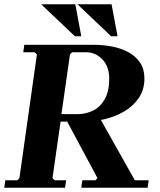

<svg xmlns="http://www.w3.org/2000/svg" viewBox="-23 -880 749 900"><path d="M358 0 363 -35H424L434 -45L285 -323H447L609 -35H674L669 0ZM416 -670Q460 -670 502 -662Q544 -654 578.5 -635.5Q613 -617 633.5 -586.5Q654 -556 654 -512Q654 -460 628 -421.5Q602 -383 560.5 -358.5Q519 -334 470 -322Q421 -310 376 -310H261L223 -45L233 -35H287L282 0H-3L2 -35H58L68 -45L150 -625L140 -635H86L91 -670ZM340 -345Q379 -345 413 -361.5Q447 -378 468 -415Q489 -452 489 -511Q489 -568 457 -601.5Q425 -635 381 -635H315L305 -625L265 -345ZM170 -860H330L358 -710H328ZM340 -860H500L528 -710H498Z"/></svg>

Font: Brygada 1918
Style: Italic
Weight: 400
Italic angle: -8°
Designer: Mateusz Machalski | Borys Kosmynka | Przemek Hoffer
Foundry: NIEPODLEGLA 2018
Version: Version 3.006